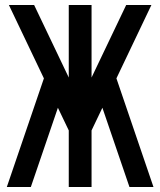

<svg xmlns="http://www.w3.org/2000/svg" viewBox="-20 -749 642 769"><path d="M103.5 0 211.9 -317.4 255.4 -226.6V0H346.7V-226.6L390.1 -317.4L498.5 0H594.7L446.3 -435.1L586.4 -729H485.4L346.7 -438.5V-729H255.4V-438.5L116.7 -729H15.6L155.8 -435.1L7.3 0Z"/></svg>

Font: Hack Dev
Style: Regular
Weight: 400
Designer: Christopher Simpkins
Foundry: Christopher Simpkins
Version: Version 2.0315